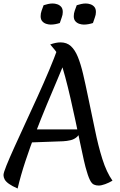

<svg xmlns="http://www.w3.org/2000/svg" viewBox="-25 -1048 690 1101"><path d="M352 -707Q332 -657 303.5 -590.5Q275 -524 243 -447Q211 -370 179.5 -288Q148 -206 121 -124.5Q94 -43 76 33Q44 19 26 6Q8 -7 1.5 -19.5Q-5 -32 -5 -44Q-5 -57 12 -99Q29 -141 57 -203Q85 -265 119.5 -339.5Q154 -414 189.5 -492Q225 -570 256 -643.5Q287 -717 308 -776ZM473 -64Q466 -85 456 -128.5Q446 -172 434 -230.5Q422 -289 408 -354.5Q394 -420 379 -485.5Q364 -551 348.5 -608.5Q333 -666 318 -708Q305 -743 289.5 -761.5Q274 -780 263 -793Q279 -799 294 -802Q309 -805 322 -805Q358 -805 381.5 -783.5Q405 -762 421.5 -721.5Q438 -681 451.5 -623.5Q465 -566 480 -493Q501 -396 519.5 -304Q538 -212 562 -136Q586 -60 620 -12Q600 0 578 8Q556 16 541 16Q510 16 497 -4.5Q484 -25 473 -64ZM167 -306H436Q433 -278 417 -263.5Q401 -249 379.5 -244Q358 -239 337 -238L145 -231ZM318 -916Q306 -912 292.5 -909.5Q279 -907 266 -907Q253 -907 239.5 -911.5Q226 -916 217 -926.5Q208 -937 208 -955Q208 -971 213.5 -986.5Q219 -1002 225 -1018Q237 -1022 250.5 -1025Q264 -1028 277 -1028Q290 -1028 303.5 -1023.5Q317 -1019 326 -1008.5Q335 -998 335 -979Q335 -963 329 -948Q323 -933 318 -916ZM508 -916Q496 -912 482.5 -909.5Q469 -907 456 -907Q443 -907 429.5 -911.5Q416 -916 407 -926.5Q398 -937 398 -955Q398 -971 403.5 -986.5Q409 -1002 415 -1018Q427 -1022 440.5 -1025Q454 -1028 467 -1028Q480 -1028 493.5 -1023.5Q507 -1019 516 -1008.5Q525 -998 525 -979Q525 -963 519 -948Q513 -933 508 -916Z"/></svg>

Font: Merienda
Style: Regular
Weight: 400
Designer: Eduardo Rodriguez Tunni
Foundry: Eduardo Rodriguez Tunni
Version: Version 2.001